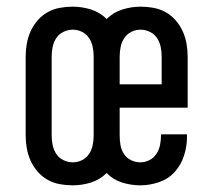

<svg xmlns="http://www.w3.org/2000/svg" viewBox="-20 -548 640 576"><path d="M198 8Q179 8 159.5 4.5Q140 1 123 -8.5Q106 -18 93 -33Q80 -48 72 -65.5Q64 -83 60.5 -102.5Q57 -122 57 -142V-378Q57 -398 60.5 -417.5Q64 -437 72 -454.5Q80 -472 93 -487Q106 -502 123 -511.5Q140 -521 159.5 -524.5Q179 -528 198 -528Q226 -528 253 -519.5Q280 -511 300 -491Q320 -511 347 -519.5Q374 -528 402 -528Q421 -528 440.5 -524.5Q460 -521 477 -511.5Q494 -502 507 -487Q520 -472 528 -454.5Q536 -437 539.5 -417.5Q543 -398 543 -378V-225H339V-142Q339 -127 341.5 -112.5Q344 -98 352 -86Q360 -74 373 -67.5Q386 -61 401 -61Q415 -61 428 -67.5Q441 -74 449 -86Q457 -98 460 -112.5Q463 -127 463 -141V-145H541V-137Q541 -109 532 -81Q523 -53 504 -32Q485 -11 457 -1.5Q429 8 401 8Q373 8 346 -0.5Q319 -9 300 -29Q280 -9 253 -0.5Q226 8 198 8ZM339 -295H465V-378Q465 -393 462 -407.5Q459 -422 451 -434Q443 -446 429.5 -452.5Q416 -459 402 -459Q387 -459 374 -452.5Q361 -446 353 -434Q345 -422 342 -407.5Q339 -393 339 -378ZM198 -61Q213 -61 226 -67.5Q239 -74 247 -86Q255 -98 258 -112.5Q261 -127 261 -142V-378Q261 -393 258 -407.5Q255 -422 247 -434Q239 -446 226 -452.5Q213 -459 198 -459Q184 -459 170.5 -452.5Q157 -446 149 -434Q141 -422 138 -407.5Q135 -393 135 -378V-142Q135 -127 138 -112.5Q141 -98 149 -86Q157 -74 170.5 -67.5Q184 -61 198 -61Z"/></svg>

Font: Iosevka Extended
Style: Regular
Weight: 400
Width: 7
Monospace: yes
Designer: Belleve Invis
Foundry: Belleve Invis
Version: Version 32.5.0; ttfautohint (v1.8.4)